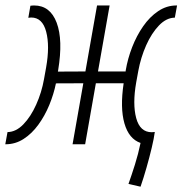

<svg xmlns="http://www.w3.org/2000/svg" viewBox="-47 -538 681 716"><path d="M477.1 158.2 432.1 147.9Q443.8 115.2 456.3 75.4Q468.8 35.6 477.1 -4.9Q433.6 -20 417 -77.9Q400.4 -135.7 414.1 -227.5H310.5L270.5 0H223.6L263.7 -227.5L161.6 -227.1Q153.3 -186.5 136.7 -146.2Q120.1 -106 95.9 -72.8Q71.8 -39.6 41 -19.8Q10.3 0 -25.9 0H-27.3L-19 -45.4Q12.7 -45.9 40.3 -74.5Q67.9 -103 88.1 -148.2Q108.4 -193.4 117.2 -243.2L125 -286.6Q139.2 -366.7 125.2 -419.7Q111.3 -472.7 69.3 -472.7Q65.4 -472.7 58.6 -471.7L66.4 -516.6Q70.3 -517.1 73.5 -517.3Q76.7 -517.6 80.1 -517.6Q140.1 -517.6 164.3 -453.4Q188.5 -389.2 169.9 -276.4L168.9 -271L271.5 -271.5L314.9 -517.6H361.8L318.4 -271.5H421.4L421.9 -275.9Q429.2 -319.3 445.8 -362.1Q462.4 -404.8 486.8 -439.9Q511.2 -475.1 542.7 -496.3Q574.2 -517.6 610.8 -517.6H613.3L605 -472.2Q573.2 -471.7 545.7 -442.9Q518.1 -414.1 498 -368.9Q478 -323.7 468.8 -273.9L460.9 -230.5Q446.8 -150.4 460.9 -97.7Q475.1 -44.9 519 -44.9Q522.9 -44.9 529.8 -45.9V-45.4L530.3 -45.9Q527.3 -22.5 518.8 13.2Q510.3 48.8 499.3 87.4Q488.3 126 477.1 158.2Z"/></svg>

Font: Cascadia Mono PL ExtraLight
Style: Italic
Weight: 200
Italic angle: -10°
Monospace: yes
Designer: Aaron Bell
Foundry: Saja Typeworks
Version: Version 2404.023; ttfautohint (v1.8.4)